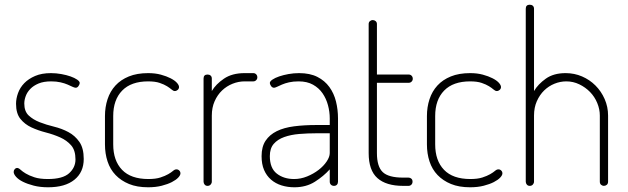

<svg xmlns="http://www.w3.org/2000/svg" viewBox="-20 -788 2662 814"><path d="M183 -29Q246 -29 273 -53.5Q300 -78 300 -112Q300 -151 281.5 -172Q263 -193 235 -205.5Q207 -218 174 -226.5Q141 -235 113 -248Q85 -261 66.5 -284Q48 -307 48 -348Q48 -370 56.5 -393.5Q65 -417 83 -435.5Q101 -454 129 -466Q157 -478 196 -478Q218 -478 240 -474Q262 -470 279 -464Q296 -458 307 -450.5Q318 -443 318 -436Q318 -431 313 -423.5Q308 -416 301 -416Q296 -416 287.5 -420Q279 -424 266.5 -429.5Q254 -435 236.5 -439Q219 -443 197 -443Q165 -443 143.5 -434Q122 -425 108.5 -411Q95 -397 89 -380.5Q83 -364 83 -349Q83 -316 101.5 -298.5Q120 -281 148 -270Q176 -259 209 -251Q242 -243 270 -228Q298 -213 316.5 -186.5Q335 -160 335 -114Q335 -58 295.5 -26Q256 6 184 6Q150 6 123 -1Q96 -8 77 -17.5Q58 -27 48 -38.5Q38 -50 38 -59Q38 -66 42.5 -71Q47 -76 52 -76Q59 -76 67 -68.5Q75 -61 89 -52.5Q103 -44 125.5 -36.5Q148 -29 183 -29Z M608 6Q561 6 527 -8Q493 -22 470 -46Q447 -70 436 -103.5Q425 -137 425 -176V-296Q425 -334 436 -367.5Q447 -401 469.5 -425.5Q492 -450 526.5 -464Q561 -478 608 -478Q638 -478 662 -471.5Q686 -465 703.5 -456Q721 -447 730 -437Q739 -427 739 -419Q739 -412 733.5 -407Q728 -402 721 -402Q715 -402 707.5 -408.5Q700 -415 688 -422.5Q676 -430 657 -436.5Q638 -443 608 -443Q536 -443 498 -404Q460 -365 460 -296V-176Q460 -107 497.5 -68Q535 -29 609 -29Q640 -29 660 -35.5Q680 -42 693 -49.5Q706 -57 713.5 -63.5Q721 -70 728 -70Q735 -70 740 -65Q745 -60 745 -53Q745 -45 735.5 -35Q726 -25 708.5 -16Q691 -7 665.5 -0.5Q640 6 608 6Z M1017 -443Q991 -443 966 -433Q941 -423 921.5 -404.5Q902 -386 890 -359Q878 -332 878 -298V-18Q878 -11 873 -5.5Q868 0 860 0Q852 0 847.5 -5.5Q843 -11 843 -18V-455Q843 -472 860 -472Q868 -472 873 -467.5Q878 -463 878 -455V-402Q895 -431 929.5 -454.5Q964 -478 1017 -478H1054Q1061 -478 1066 -473Q1071 -468 1071 -460Q1071 -453 1066 -448Q1061 -443 1054 -443Z M1248 -478Q1294 -478 1325.5 -462Q1357 -446 1376.5 -419Q1396 -392 1404.5 -357.5Q1413 -323 1413 -286V-18Q1413 -10 1408.5 -5Q1404 0 1396 0Q1388 0 1383 -5Q1378 -10 1378 -18V-70Q1352 -41 1315 -17.5Q1278 6 1228 6Q1199 6 1173.5 -2Q1148 -10 1129 -26.5Q1110 -43 1099.5 -67.5Q1089 -92 1089 -126Q1089 -166 1106 -191.5Q1123 -217 1153.5 -232Q1184 -247 1227 -252.5Q1270 -258 1322 -258H1378V-286Q1378 -314 1370.5 -342Q1363 -370 1347.5 -392.5Q1332 -415 1307 -429Q1282 -443 1246 -443Q1223 -443 1205.5 -439Q1188 -435 1175.5 -429.5Q1163 -424 1154.5 -420Q1146 -416 1142 -416Q1134 -416 1129 -423.5Q1124 -431 1124 -436Q1124 -443 1135 -450.5Q1146 -458 1163.5 -464Q1181 -470 1203 -474Q1225 -478 1248 -478ZM1378 -223H1323Q1284 -223 1248.5 -220Q1213 -217 1185 -207Q1157 -197 1140.5 -178Q1124 -159 1124 -126Q1124 -75 1153.5 -52Q1183 -29 1227 -29Q1255 -29 1282 -40Q1309 -51 1330.5 -67.5Q1352 -84 1365 -103.5Q1378 -123 1378 -139Z M1543 -686Q1543 -694 1548.5 -698.5Q1554 -703 1560 -703Q1567 -703 1572.5 -698.5Q1578 -694 1578 -686V-472H1713Q1720 -472 1725 -467Q1730 -462 1730 -454Q1730 -447 1725 -442Q1720 -437 1713 -437H1578V-139Q1578 -82 1602.5 -58.5Q1627 -35 1689 -35H1712Q1719 -35 1724 -30.5Q1729 -26 1729 -18Q1729 -10 1724 -5Q1719 0 1712 0H1689Q1617 0 1580 -33Q1543 -66 1543 -139Z M1973 6Q1926 6 1892 -8Q1858 -22 1835 -46Q1812 -70 1801 -103.5Q1790 -137 1790 -176V-296Q1790 -334 1801 -367.5Q1812 -401 1834.5 -425.5Q1857 -450 1891.5 -464Q1926 -478 1973 -478Q2003 -478 2027 -471.5Q2051 -465 2068.5 -456Q2086 -447 2095 -437Q2104 -427 2104 -419Q2104 -412 2098.5 -407Q2093 -402 2086 -402Q2080 -402 2072.5 -408.5Q2065 -415 2053 -422.5Q2041 -430 2022 -436.5Q2003 -443 1973 -443Q1901 -443 1863 -404Q1825 -365 1825 -296V-176Q1825 -107 1862.5 -68Q1900 -29 1974 -29Q2005 -29 2025 -35.5Q2045 -42 2058 -49.5Q2071 -57 2078.5 -63.5Q2086 -70 2093 -70Q2100 -70 2105 -65Q2110 -60 2110 -53Q2110 -45 2100.5 -35Q2091 -25 2073.5 -16Q2056 -7 2030.5 -0.5Q2005 6 1973 6Z M2244 -18Q2244 -11 2239 -5.5Q2234 0 2226 0Q2218 0 2213.5 -5.5Q2209 -11 2209 -18V-751Q2209 -768 2226 -768Q2234 -768 2239 -763.5Q2244 -759 2244 -751V-402Q2261 -431 2294 -454.5Q2327 -478 2378 -478Q2415 -478 2447.5 -464Q2480 -450 2504.5 -425.5Q2529 -401 2543.5 -368Q2558 -335 2558 -298V-18Q2558 -9 2552.5 -4.5Q2547 0 2540 0Q2534 0 2528.5 -4.5Q2523 -9 2523 -18V-298Q2523 -325 2512 -351.5Q2501 -378 2481.5 -398Q2462 -418 2436 -430.5Q2410 -443 2381 -443Q2355 -443 2330.5 -433Q2306 -423 2287 -404.5Q2268 -386 2256 -359Q2244 -332 2244 -298Z"/></svg>

Font: AkaAcidDosis
Style: ExtraLight
Weight: 250
Designer: Edgar Tolentino, Pablo Impallari, Igino Marini, Aka-Acid
Foundry: Edgar Tolentino, Pablo Impallari, Igino Marini, Aka-Acid
Version: Version 1.007